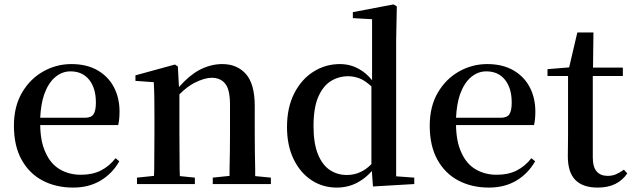

<svg xmlns="http://www.w3.org/2000/svg" viewBox="-20 -833 2866 869"><path d="M311 16Q233 16 172.5 -16Q112 -48 77.5 -110.5Q43 -173 43 -264Q43 -351 79.5 -413.5Q116 -476 175.5 -509.5Q235 -543 303 -543Q373 -543 422 -514.5Q471 -486 496 -437.5Q521 -389 521 -328Q521 -292 515 -267H162Q163 -192 186 -143Q209 -91 251 -66.5Q293 -42 346 -42Q399 -42 437 -61.5Q475 -81 503 -117L520 -103Q488 -47 435 -15.5Q382 16 311 16ZM162 -300H364Q393 -300 403.5 -316Q414 -332 414 -369Q414 -434 383.5 -472Q353 -510 299 -510Q261 -510 230 -484Q199 -458 180 -406Q165 -362 162 -300Z M600 0V-29L677 -37Q677 -50 678 -67Q678 -108 678.5 -153Q679 -198 679 -232V-301Q679 -352 678.5 -388.5Q678 -425 676 -461L593 -467V-492L772 -541L785 -532L790 -439Q836 -491 880 -515Q932 -543 986 -543Q1053 -543 1093 -498Q1133 -453 1133 -353V-232Q1133 -197 1133.5 -152Q1134 -107 1135 -66Q1135 -50 1135 -36L1206 -29V0H943V-29L1019 -37Q1019 -50 1019 -66Q1020 -107 1020.5 -152Q1021 -197 1021 -232V-359Q1021 -427 999.5 -454Q978 -481 938 -481Q906 -481 860 -458Q827 -441 792 -406V-232Q792 -198 792.5 -153Q793 -108 793 -67Q793 -50 794 -36L862 -29V0Z M1504 16Q1440 16 1389 -18Q1338 -52 1308.5 -113.5Q1279 -175 1279 -258Q1279 -346 1311.5 -410Q1344 -474 1398.5 -508.5Q1453 -543 1518 -543Q1566 -543 1606 -520Q1637 -503 1664 -470V-746L1577 -751V-778L1761 -813L1776 -804L1773 -649V-35L1855 -29V0L1668 11L1663 -59Q1636 -28 1602 -9Q1558 16 1504 16ZM1661 -442Q1638 -463 1617 -474Q1587 -488 1556 -488Q1513 -488 1477.5 -466Q1442 -444 1420.5 -394.5Q1399 -345 1399 -262Q1399 -184 1419 -135Q1439 -86 1473 -63.5Q1507 -41 1550 -41Q1585 -41 1615 -56Q1638 -67 1661 -90Z M2193 16Q2115 16 2054.5 -16Q1994 -48 1959.5 -110.5Q1925 -173 1925 -264Q1925 -351 1961.5 -413.5Q1998 -476 2057.5 -509.5Q2117 -543 2185 -543Q2255 -543 2304 -514.5Q2353 -486 2378 -437.5Q2403 -389 2403 -328Q2403 -292 2397 -267H2044Q2045 -192 2068 -143Q2091 -91 2133 -66.5Q2175 -42 2228 -42Q2281 -42 2319 -61.5Q2357 -81 2385 -117L2402 -103Q2370 -47 2317 -15.5Q2264 16 2193 16ZM2044 -300H2246Q2275 -300 2285.5 -316Q2296 -332 2296 -369Q2296 -434 2265.5 -472Q2235 -510 2181 -510Q2143 -510 2112 -484Q2081 -458 2062 -406Q2047 -362 2044 -300Z M2685 16Q2618 16 2584 -18.5Q2550 -53 2550 -126Q2550 -152 2550.5 -173Q2551 -194 2551 -223V-489H2458V-520L2556 -528L2593 -686H2666L2664 -527H2799V-489H2663V-121Q2663 -77 2680.5 -57Q2698 -37 2730 -37Q2751 -37 2767.5 -44Q2784 -51 2804 -65L2819 -48Q2798 -17 2765 -0.5Q2732 16 2685 16Z"/></svg>

Font: Early Summer Mincho SemiBold
Style: Regular
Weight: 600
Designer: GuiWonder
Version: Version 1.002